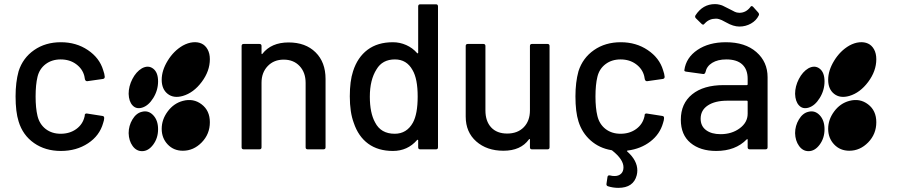

<svg xmlns="http://www.w3.org/2000/svg" viewBox="-20 -721 4334 927"><path d="M69.8 -134.8Q55.2 -180.7 55.2 -255.9Q55.2 -324.2 69.8 -377Q90.3 -441.4 144.8 -479.2Q199.2 -517.1 273.9 -517.1Q348.1 -517.1 404.3 -479.2Q460.4 -441.4 478 -382.8Q484.9 -363.8 485.8 -350.1Q485.8 -341.3 477.1 -339.8L401.9 -329.1H399.9Q393.1 -329.1 390.1 -337.9L387.2 -354Q378.4 -388.7 347.4 -411.4Q316.4 -434.1 272.9 -434.1Q230.5 -434.1 200.4 -411.4Q170.4 -388.7 161.1 -350.1Q151.9 -312 151.9 -254.9Q151.9 -199.2 161.1 -161.1Q170.9 -121.1 200.7 -98.1Q230.5 -75.2 272.9 -75.2Q316.9 -75.2 348.4 -98.1Q379.9 -121.1 388.2 -158.2Q389.2 -159.2 389.2 -161.1Q388.2 -162.1 389.2 -163.1V-167Q392.1 -174.3 399.9 -172.9L475.1 -161.1Q482.9 -159.7 482.9 -152.8V-148.9Q482.9 -141.6 478 -127Q460.9 -65.9 405 -29.1Q349.1 7.8 273.9 7.8Q198.7 7.8 144.3 -30.3Q89.8 -68.4 69.8 -134.8Z M601.1 -78.1Q602.1 -41.5 620.1 -16.4Q638.2 8.8 666 8.8Q696.3 8.8 719.7 -22.7Q743.2 -54.2 743.2 -97.2Q743.2 -140.1 719.7 -164.8Q696.3 -189.5 665 -181.2Q637.7 -174.8 619.4 -144.3Q601.1 -113.8 601.1 -78.1ZM601.1 -268.1Q602.1 -231.4 619.9 -212.2Q637.7 -192.9 666 -201.2Q696.8 -210.4 720 -247.8Q743.2 -285.2 743.2 -328.1Q743.2 -371.6 719.5 -389.6Q695.8 -407.7 665 -391.1Q637.2 -374.5 619.1 -339.4Q601.1 -304.2 601.1 -268.1ZM862.8 6.8Q914.6 6.8 953.9 -33.4Q993.2 -73.7 993.2 -130.9Q993.2 -187 953.4 -217.3Q913.6 -247.6 862.8 -233.9Q818.8 -222.2 789.8 -183.1Q760.7 -144 760.7 -99.1Q760.7 -54.2 789.6 -23.7Q818.4 6.8 862.8 6.8ZM760.7 -335.9Q760.7 -290.5 789.6 -267.8Q818.4 -245.1 862.8 -257.8Q914.6 -272.9 953.9 -325.4Q993.2 -377.9 993.2 -435.1Q993.2 -462.9 982.2 -482.7Q971.2 -502.4 953.1 -510.7Q935.1 -519 911.4 -516.8Q887.7 -514.6 862.8 -501Q818.8 -475.6 789.8 -428.2Q760.7 -380.9 760.7 -335.9Z M1373.5 -516.1Q1455.1 -516.1 1503.4 -468.5Q1551.8 -420.9 1551.8 -339.8V-9.8Q1551.8 0 1541.5 0H1465.8Q1455.6 0 1455.6 -9.8V-320.8Q1455.6 -371.1 1426.5 -402.1Q1397.5 -433.1 1349.6 -433.1Q1302.2 -433.1 1272.5 -401.9Q1242.7 -370.6 1242.7 -321.8V-9.8Q1242.7 0 1232.4 0H1156.7Q1146.5 0 1146.5 -9.8V-499Q1146.5 -508.8 1156.7 -508.8H1232.4Q1242.7 -508.8 1242.7 -499V-462.9Q1242.7 -460 1245.1 -459.5Q1246.1 -459.5 1246.6 -460.9Q1289.6 -516.1 1373.5 -516.1Z M1999 -466.8V-689.9Q1999 -700.2 2008.8 -700.2H2085Q2094.7 -700.2 2094.7 -689.9V-9.8Q2094.7 0 2085 0H2008.8Q1999 0 1999 -9.8V-43Q1999 -45.4 1997.3 -46.1Q1995.6 -46.9 1993.7 -44.9Q1947.8 7.8 1877 7.8Q1805.7 7.8 1757.8 -27.1Q1710 -62 1688 -127.9Q1668.9 -178.7 1668.9 -255.9Q1668.9 -329.6 1684.6 -377Q1706.1 -444.3 1754.6 -480.7Q1803.2 -517.1 1877 -517.1Q1910.6 -517.1 1941.4 -503.4Q1972.2 -489.7 1993.7 -464.8Q1995.6 -462.9 1997.3 -463.6Q1999 -464.4 1999 -466.8ZM1973.6 -128.9Q1996.6 -170.9 1996.6 -254.9Q1996.6 -340.8 1971.7 -382.8Q1943.4 -434.1 1886.7 -434.1Q1826.2 -434.1 1797.9 -386.2Q1765.6 -335.4 1765.6 -253.9Q1765.6 -175.8 1791 -129.9Q1818.8 -75.2 1885.7 -75.2Q1943.8 -75.2 1973.6 -128.9Z M2538.6 -188V-499Q2538.6 -508.8 2548.3 -508.8H2623.5Q2633.3 -508.8 2633.3 -499V-9.8Q2633.3 0 2623.5 0H2548.3Q2538.6 0 2538.6 -9.8V-46.9Q2538.6 -52.7 2533.7 -47.9Q2494.1 6.8 2410.6 6.8Q2330.6 6.8 2279.5 -38.1Q2228.5 -83 2228.5 -158.2V-499Q2228.5 -508.8 2238.8 -508.8H2313.5Q2323.7 -508.8 2323.7 -499V-188Q2323.7 -135.7 2351.3 -106Q2378.9 -76.2 2428.7 -76.2Q2479 -76.2 2508.8 -106.7Q2538.6 -137.2 2538.6 -188Z M3091.3 -158.2Q3092.3 -159.2 3092.3 -161.1Q3091.3 -162.1 3092.3 -163.1V-167Q3095.2 -174.3 3103 -172.9L3178.2 -161.1Q3186 -159.7 3186 -152.8V-148.9Q3186 -141.6 3181.2 -127Q3166 -73.2 3120.1 -37.8Q3074.2 -2.4 3010.3 5.9Q3003.9 7.3 3009.3 11.2Q3057.1 54.2 3057.1 102.1Q3057.1 113.3 3054.2 125Q3038.6 186 2965.3 186Q2939.5 186 2915 178.2Q2906.7 175.3 2908.2 166L2913.1 132.8Q2914.6 124 2925.3 126Q2935.5 128.9 2947.3 128.9Q2966.8 128.9 2978.5 117.9Q2990.2 106.9 2990.2 86.9Q2990.2 48.8 2936 5.9Q2934.1 3.9 2931.2 3.9Q2873.5 -5.9 2831.8 -42.7Q2790 -79.6 2772.9 -134.8Q2758.3 -180.7 2758.3 -255.9Q2758.3 -324.2 2772.9 -377Q2793.5 -441.4 2847.9 -479.2Q2902.3 -517.1 2977.1 -517.1Q3051.3 -517.1 3107.4 -479.2Q3163.6 -441.4 3181.2 -382.8Q3188 -363.8 3189 -350.1Q3189 -341.3 3180.2 -339.8L3105 -329.1H3103Q3096.2 -329.1 3093.3 -337.9L3090.3 -354Q3081.5 -388.7 3050.5 -411.4Q3019.5 -434.1 2976.1 -434.1Q2933.6 -434.1 2903.6 -411.4Q2873.5 -388.7 2864.3 -350.1Q2855 -312 2855 -254.9Q2855 -199.2 2864.3 -161.1Q2874 -121.1 2903.8 -98.1Q2933.6 -75.2 2976.1 -75.2Q3020 -75.2 3051.5 -98.1Q3083 -121.1 3091.3 -158.2Z M3484.9 -517.1Q3577.6 -517.1 3631.8 -469.7Q3686 -422.4 3686 -348.1V-9.8Q3686 0 3675.8 0H3600.1Q3589.8 0 3589.8 -9.8V-45.9Q3589.8 -51.3 3585 -47.9Q3530.8 7.8 3438 7.8Q3360.8 7.8 3314 -31Q3267.1 -69.8 3267.1 -143.1Q3267.1 -221.2 3321.8 -265.6Q3376.5 -310.1 3474.1 -310.1H3585.9Q3589.8 -310.1 3589.8 -314V-340.8Q3589.8 -385.7 3563.7 -409.9Q3537.6 -434.1 3486.8 -434.1Q3445.3 -434.1 3418.7 -417.7Q3392.1 -401.4 3386.2 -373Q3383.3 -362.3 3374 -363.8L3293 -375Q3282.7 -376.5 3284.2 -382.8Q3292.5 -442.9 3347.4 -480Q3402.3 -517.1 3484.9 -517.1ZM3459 -73.2Q3513.2 -73.2 3551.5 -101.6Q3589.8 -129.9 3589.8 -171.9V-231Q3589.8 -234.9 3585.9 -234.9H3492.2Q3432.1 -234.9 3397.5 -211.9Q3362.8 -189 3362.8 -147.9Q3362.8 -112.3 3388.9 -92.8Q3415 -73.2 3459 -73.2ZM3549.8 -592.8Q3520.5 -592.8 3485.8 -612.8Q3470.7 -621.1 3464.8 -623.8Q3459 -626.5 3451.7 -628.7Q3444.3 -630.9 3437 -630.9Q3404.3 -630.9 3383.8 -608.9L3379.9 -605Q3378.4 -602.1 3375 -602.1Q3371.1 -602.1 3368.2 -605L3339.8 -632.8Q3333.5 -639.2 3337.9 -647Q3373 -701.2 3432.1 -701.2Q3442.9 -701.2 3453.1 -698.7Q3463.4 -696.3 3469.2 -693.6Q3475.1 -690.9 3485.4 -685.5Q3495.6 -680.2 3500 -678.2Q3506.3 -675.3 3515.4 -670.4Q3524.4 -665.5 3528.1 -663.8Q3531.7 -662.1 3537.6 -660.6Q3543.5 -659.2 3549.8 -659.2Q3581.1 -659.2 3602.1 -686Q3607.9 -696.3 3616.2 -688L3641.1 -660.2Q3647 -652.8 3643.1 -646Q3631.3 -621.6 3605.7 -607.2Q3580.1 -592.8 3549.8 -592.8Z M3818.8 -78.1Q3819.8 -41.5 3837.9 -16.4Q3856 8.8 3883.8 8.8Q3914.1 8.8 3937.5 -22.7Q3960.9 -54.2 3960.9 -97.2Q3960.9 -140.1 3937.5 -164.8Q3914.1 -189.5 3882.8 -181.2Q3855.5 -174.8 3837.2 -144.3Q3818.8 -113.8 3818.8 -78.1ZM3818.8 -268.1Q3819.8 -231.4 3837.6 -212.2Q3855.5 -192.9 3883.8 -201.2Q3914.6 -210.4 3937.7 -247.8Q3960.9 -285.2 3960.9 -328.1Q3960.9 -371.6 3937.3 -389.6Q3913.6 -407.7 3882.8 -391.1Q3855 -374.5 3836.9 -339.4Q3818.8 -304.2 3818.8 -268.1ZM4080.6 6.8Q4132.3 6.8 4171.6 -33.4Q4210.9 -73.7 4210.9 -130.9Q4210.9 -187 4171.1 -217.3Q4131.3 -247.6 4080.6 -233.9Q4036.6 -222.2 4007.6 -183.1Q3978.5 -144 3978.5 -99.1Q3978.5 -54.2 4007.3 -23.7Q4036.1 6.8 4080.6 6.8ZM3978.5 -335.9Q3978.5 -290.5 4007.3 -267.8Q4036.1 -245.1 4080.6 -257.8Q4132.3 -272.9 4171.6 -325.4Q4210.9 -377.9 4210.9 -435.1Q4210.9 -462.9 4200 -482.7Q4189 -502.4 4170.9 -510.7Q4152.8 -519 4129.2 -516.8Q4105.5 -514.6 4080.6 -501Q4036.6 -475.6 4007.6 -428.2Q3978.5 -380.9 3978.5 -335.9Z"/></svg>

Font: Gruenseis Font Medium
Style: Regular
Weight: 500
Designer: Jeremy Tribby
Foundry: Tribby Type
Version: Version 1.408;Glyphs 3.1.2 (3151)